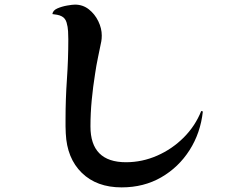

<svg xmlns="http://www.w3.org/2000/svg" viewBox="-20 -794 1040 832"><path d="M859 -311Q849 -218 801.5 -143.5Q754 -69 678.5 -25.5Q603 18 507 18Q399 18 334.5 -45Q270 -108 265 -216Q264 -231 264 -246.5Q264 -262 264 -278Q264 -364 270 -450.5Q276 -537 276 -624Q276 -638 275 -658Q274 -678 268.5 -696.5Q263 -715 248 -723Q239 -728 227.5 -730Q216 -732 207 -733Q209 -749 228.5 -757.5Q248 -766 271 -770Q294 -774 305 -774Q339 -774 365 -753.5Q391 -733 406 -702Q421 -671 421 -640Q421 -633 420.5 -627Q420 -621 419 -615Q412 -580 404.5 -544.5Q397 -509 392 -474Q383 -418 377.5 -360.5Q372 -303 372 -246Q372 -91 526 -91Q596 -91 661 -119.5Q726 -148 776 -198Q826 -248 852 -313Z"/></svg>

Font: Kaisei Tokumin
Style: Bold
Weight: 700
Designer: Font-Kai, 金井和夫
Foundry: KAZUO KANAI
Version: Version 5.003